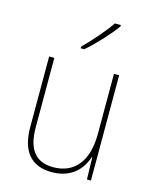

<svg xmlns="http://www.w3.org/2000/svg" viewBox="-116 -843 745 930"><g transform="rotate(15 256.5 -377.5)"><path d="M373 -758V-765H343C312 -719 259 -659 214 -614V-606H232C280 -647 339 -711 373 -758ZM428 -528H402V-227C402 -82 334 -15 234 -15C150 -15 103 -65 103 -179V-528H77V-174C77 -53 130 10 233 10C335 10 383 -51 403 -111H405L408 0H428Z"/></g></svg>

Font: Noto Sans Ethiopic SemiCondensed Thin
Style: Regular
Weight: 100
Width: 4
Designer: Monotype Design Team
Foundry: Monotype Imaging Inc.
Version: Version 2.102